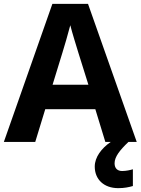

<svg xmlns="http://www.w3.org/2000/svg" viewBox="-20 -737 730 997"><path d="M527 0H555C507 33 472 79 472 128C472 194 519 240 594 240C626 240 649 235 670 229V142C657 146 635 151 614 151C591 151 575 138 575 111C575 77 602 43 647 0H690L437 -717H252L0 0H163L215 -170H475ZM387 -463 439 -297H253L304 -463C311 -485 335 -566 345 -606C355 -566 377 -496 387 -463Z"/></svg>

Font: Noto Sans Lisu
Style: Bold
Weight: 700
Designer: Monotype Design Team. David Williams.
Foundry: Monotype Imaging Inc.
Version: Version 2.102